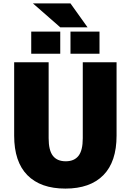

<svg xmlns="http://www.w3.org/2000/svg" viewBox="-20 -1095 766 1125"><path d="M333 -935 173 -1075H393L493 -935ZM163 -780V-910H333V-780ZM393 -780V-910H563V-780ZM63 -300V-730H265V-285Q265 -214 290 -182Q315 -150 365 -150Q415 -150 440 -182Q465 -214 465 -285V-730H663V-300Q663 -147 585.5 -68.5Q508 10 363 10Q218 10 140.5 -68.5Q63 -147 63 -300Z"/></svg>

Font: M PLUS 1p Black
Style: Regular
Weight: 900
Version: Version 1.061